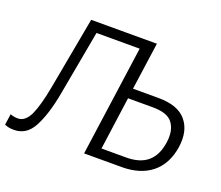

<svg xmlns="http://www.w3.org/2000/svg" viewBox="-170 -921 1282 1112"><g transform="rotate(20 471.0 -365.0)"><path d="M214 -741 131 -290C117 -215 101 -158 83 -118C64 -79 40 -59 9 -59C-3 -59 -11 -60 -18 -62C-25 -63 -31 -65 -37 -68L-47 0C-26 9 -11 11 12 11C62 11 101 -14 128 -64C156 -116 179 -186 196 -280L269 -680H535L440 0H672C820 0 922 -74 944 -224C953 -292 942 -345 907 -387C873 -428 816 -449 735 -449H578L619 -741ZM570 -387H721C783 -387 825 -373 846 -343C868 -313 875 -274 868 -224C852 -113 789 -61 677 -61H525Z"/></g></svg>

Font: Cheyenne Sans Light
Style: Italic
Weight: 300
Italic angle: -8.13011°
Designer: The Public Sans project authors (U.S. Web Design System), Libre Franklin designed by Pablo Impallari and Rodrigo Fuenzal
Foundry: The Cheyenne Sans Project Authors
Version: Version 2.007